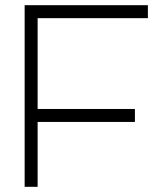

<svg xmlns="http://www.w3.org/2000/svg" viewBox="-20 -720 640 740"><path d="M75 0H125V-700H75ZM125 -650H550V-700H125ZM125 -250H500V-300H125Z"/></svg>

Font: Millimetre
Style: Light
Weight: 200
Designer: Jérémy Landes
Version: Version 1.0